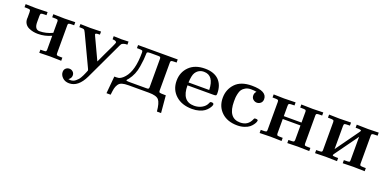

<svg xmlns="http://www.w3.org/2000/svg" viewBox="-13 -1166 4160 2079"><g transform="rotate(20 2067.5 -126.5)"><path d="M33.2 -409.2V-444.8Q93.3 -441.9 153.8 -441.9Q219.7 -441.9 286.1 -444.8V-409.2H269Q231.9 -409.2 224.4 -404.1Q216.8 -398.9 216.8 -376V-303.2Q216.8 -220.2 273.9 -220.2Q347.2 -220.2 420.9 -254.9V-389.2Q419.9 -403.3 410.4 -406.2Q400.9 -409.2 362.8 -409.2H352.1V-444.8Q418 -441.9 483.9 -441.9Q544.9 -441.9 605 -444.8V-409.2H586.9Q551.8 -409.2 543.5 -405Q535.2 -400.9 535.2 -387.2V-59.1Q535.2 -43 544.2 -39.6Q553.2 -36.1 587.9 -36.1H605V0Q539.1 -2.9 473.1 -2.9Q463.4 -2.9 352.1 0V-36.1H367.2Q403.3 -36.1 411.6 -39.1Q419.9 -42 420.9 -58.1V-221.2Q347.7 -187 267.1 -187Q239.3 -187 213.1 -191.9Q187 -196.8 160.4 -209Q133.8 -221.2 117.9 -245.1Q102.1 -269 102.1 -301.8Q102.1 -303.7 102.5 -307.4Q103 -311 103 -313V-376Q103 -399.9 95 -404.5Q86.9 -409.2 43.9 -409.2Z M660.6 107.9Q660.6 81.1 677.7 65.4Q694.8 49.8 718.8 49.8Q742.7 49.8 759.8 65.9Q776.9 82 776.9 106.9Q776.9 140.1 745.6 160.2Q757.8 163.1 769.5 163.1Q786.6 163.1 801.8 157.5Q816.9 151.9 829.3 140.9Q841.8 129.9 851.3 119.9Q860.8 109.9 870.4 93Q879.9 76.2 884.3 67.1Q888.7 58.1 896.2 41Q903.8 23.9 904.8 21Q912.6 2.9 912.6 1Q912.6 -5.9 908.7 -15.1L738.8 -375Q726.6 -399.9 719.2 -404.5Q711.9 -409.2 673.8 -409.2H664.6V-444.8Q720.7 -441.9 777.8 -441.9Q840.8 -441.9 901.9 -444.8V-409.2H895.5Q850.6 -409.2 850.6 -396Q850.6 -391.1 881.8 -326.2Q928.7 -226.1 974.6 -127.9H975.6Q990.7 -163.1 1022.2 -228Q1053.7 -293 1074.2 -336.9Q1094.7 -380.9 1094.7 -387.2Q1094.7 -407.2 1047.9 -409.2V-444.8Q1094.7 -441.9 1139.6 -441.9Q1179.7 -441.9 1218.8 -444.8V-409.2Q1190.9 -409.2 1174.3 -402.6Q1157.7 -396 1153.1 -389.9Q1148.4 -383.8 1142.6 -371.1L939.5 60.1Q872.6 200.2 767.6 200.2Q719.7 200.2 690.2 171.6Q660.6 143.1 660.6 107.9Z M1185.5 162.1 1203.6 -36.1H1228.5Q1243.7 -36.1 1254.2 -38.6Q1264.6 -41 1282.2 -52Q1299.8 -63 1318.8 -85Q1397 -173.8 1396.5 -381.8Q1396.5 -400.9 1389.2 -405Q1381.8 -409.2 1340.8 -409.2H1328.6V-444.8H1785.6V-409.2H1768.6Q1733.4 -409.2 1725.1 -405Q1716.8 -400.9 1716.8 -387.2V-60.1Q1716.8 -43.9 1726.3 -40Q1735.8 -36.1 1779.8 -36.1H1796.9L1814.5 162.1H1766.6Q1757.8 64.9 1730.2 32.5Q1702.6 0 1615.7 0H1380.9Q1335 0 1306.9 8.5Q1278.8 17.1 1264.2 40.5Q1249.5 64 1244.1 88.4Q1238.8 112.8 1233.4 162.1ZM1340.8 -43.9Q1340.8 -36.1 1370.6 -36.1H1571.8Q1584 -36.1 1589.4 -37.1Q1594.7 -38.1 1598.6 -43Q1602.5 -47.9 1602.5 -59.1V-388.2Q1601.6 -401.4 1596.2 -405.3Q1590.8 -409.2 1573.7 -409.2H1481.4Q1458.5 -408.2 1455.1 -407Q1451.7 -405.8 1445.8 -398.9H1444.8Q1442.9 -345.7 1440.2 -318.4Q1437.5 -291 1429.7 -239Q1421.9 -187 1404.3 -145.5Q1386.7 -104 1359.9 -68.8Q1356.9 -64.9 1351.8 -59.6Q1346.7 -54.2 1343.8 -50.5Q1340.8 -46.9 1340.8 -43.9Z M1852.5 -225.1Q1852.5 -323.2 1918 -388.2Q1983.4 -453.1 2099.1 -453.1Q2202.1 -453.1 2258.3 -398.9Q2314.5 -342.8 2314.5 -245.1Q2314.5 -226.1 2307.9 -221.9Q2301.3 -217.8 2282.2 -217.8H1980.5Q1980.5 -33.7 2122.1 -34.2Q2170.9 -34.2 2210.2 -56.2Q2249.5 -78.1 2265.1 -113.8Q2270 -127 2274.2 -130.9Q2278.3 -134.8 2290.5 -134.8Q2314.5 -134.8 2314.5 -117.2Q2314.5 -110.4 2308.8 -97.7Q2303.2 -85 2288.8 -66.4Q2274.4 -47.9 2252.9 -32Q2231.4 -16.1 2194.8 -5.1Q2158.2 5.9 2113.3 5.9Q1994.1 5.9 1923.3 -58.6Q1852.5 -123 1852.5 -225.1ZM1980.5 -251H2219.2Q2214.4 -417 2099.1 -417Q2038.1 -417 2004.4 -365.2Q1984.4 -334 1980.5 -251Z M2385.3 -222.2Q2385.3 -318.4 2448.7 -385.7Q2512.2 -453.1 2638.2 -453.1Q2812 -453.1 2812 -360.8Q2812 -331.1 2793 -314.5Q2773.9 -297.9 2749 -297.9Q2726.1 -297.9 2706.5 -314.5Q2687 -331.1 2687 -360.8Q2687 -388.7 2707 -407.2Q2681.2 -413.1 2642.1 -413.1Q2605 -413.1 2579.1 -397.9Q2553.2 -382.8 2540.8 -364.5Q2528.3 -346.2 2521.7 -315.7Q2515.1 -285.2 2514.2 -268.6Q2513.2 -252 2513.2 -227.1Q2513.2 -34.2 2652.3 -34.2Q2743.2 -34.2 2777.3 -116.2Q2781.2 -126 2784.7 -128.4Q2788.1 -130.9 2801.3 -130.9Q2825.2 -130.9 2825.2 -117.2Q2825.2 -113.3 2821.3 -101.6Q2817.4 -89.8 2804.2 -70.8Q2791 -51.8 2771 -35.4Q2751 -19 2714.6 -6.6Q2678.2 5.9 2633.3 5.9Q2519.5 5.9 2452.4 -57.6Q2385.3 -121.1 2385.3 -222.2Z M2891.1 0V-36.1H2907.7Q2944.8 -36.1 2952.9 -40Q2960.9 -43.9 2960.9 -58.1V-384.8Q2960.9 -401.9 2951.4 -405.5Q2941.9 -409.2 2905.8 -409.2H2891.1V-444.8Q2951.2 -441.9 3011.7 -441.9Q3077.6 -441.9 3144 -444.8V-409.2H3132.8Q3091.8 -409.2 3083.3 -404.5Q3074.7 -399.9 3074.7 -379.9V-261.2H3278.8V-389.2Q3277.8 -403.3 3268.3 -406.2Q3258.8 -409.2 3220.7 -409.2H3210V-444.8Q3275.9 -441.9 3341.8 -441.9Q3402.8 -441.9 3462.9 -444.8V-409.2H3444.8Q3409.7 -409.2 3401.4 -405Q3393.1 -400.9 3393.1 -387.2V-59.1Q3393.1 -43 3402.1 -39.6Q3411.1 -36.1 3445.8 -36.1H3462.9V0Q3397 -2.9 3331.1 -2.9Q3321.3 -2.9 3210 0V-36.1H3223.1Q3260.3 -36.1 3269 -39.6Q3277.8 -43 3278.8 -59.1V-228H3074.7V-59.1Q3075.7 -43 3084.2 -39.6Q3092.8 -36.1 3130.9 -36.1H3144V0Q3078.1 -2.9 3012.7 -2.9Q3002 -2.9 2891.1 0Z M3529.8 0V-36.1H3546.4Q3583.5 -36.1 3591.6 -40Q3599.6 -43.9 3599.6 -58.1V-384.8Q3599.6 -400.9 3590.1 -405Q3580.6 -409.2 3544.4 -409.2H3529.8V-444.8Q3589.8 -441.9 3650.4 -441.9Q3716.3 -441.9 3782.7 -444.8V-409.2H3768.6Q3727.5 -409.2 3720.5 -404.5Q3713.4 -399.9 3713.4 -378.9V-113.8Q3721.2 -126 3737.8 -147.9L3903.8 -379.9Q3913.6 -394 3913.6 -397.9Q3913.6 -409.2 3868.7 -409.2H3848.6V-444.8Q3914.6 -441.9 3980.5 -441.9Q4041.5 -441.9 4101.6 -444.8V-409.2H4084.5Q4048.3 -409.2 4040 -405Q4031.7 -400.9 4031.7 -387.2V-60.1Q4031.7 -43.9 4040.8 -40Q4049.8 -36.1 4084.5 -36.1H4101.6V0Q4035.6 -2.9 3969.7 -2.9Q3960 -2.9 3848.6 0V-36.1H3858.4Q3901.4 -36.1 3909.4 -39.6Q3917.5 -43 3917.5 -60.1V-330.1Q3909.7 -317.9 3893.6 -295.9L3727.5 -64.9Q3717.8 -51.8 3717.8 -45.9Q3717.8 -36.1 3755.4 -36.1H3782.7V0Q3716.8 -2.9 3651.4 -2.9Q3640.6 -2.9 3529.8 0Z"/></g></svg>

Font: CMU Serif
Style: Bold
Weight: 700
Version: Version 0.7.0